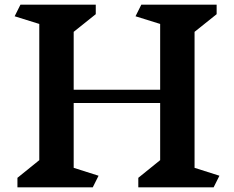

<svg xmlns="http://www.w3.org/2000/svg" viewBox="-20 -806 1007 826"><path d="M899 0H575V-41L669 -117V-363H297V-84L404 -50L379 0H55V-41L149 -117V-703L43 -736L68 -786H392V-745L297 -669V-420H669V-703L563 -736L588 -786H912V-745L817 -669V-84L924 -50Z"/></svg>

Font: Inknut Antiqua SemiBold
Style: Regular
Weight: 600
Designer: Claus Eggers Sørensen
Foundry: Claus Eggers Sørensen
Version: Version 1.003; ttfautohint (v1.8.2) -l 8 -r 50 -G 200 -x 14 